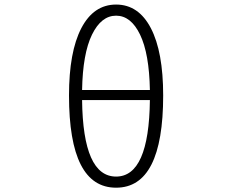

<svg xmlns="http://www.w3.org/2000/svg" viewBox="-20 -828 1040 860"><path d="M651.4 -379.9H347.7Q351.6 -37.1 500 -37.1Q647.5 -37.1 651.4 -379.9ZM347.7 -424.8H651.4Q648.4 -587.9 607.4 -672.9Q566.4 -757.8 500 -757.8Q433.6 -757.8 392.1 -672.9Q350.6 -587.9 347.7 -424.8ZM710.9 -400.4Q710.9 12.7 500 12.7Q289.1 12.7 289.1 -400.4Q289.1 -595.7 344.2 -701.7Q399.4 -807.6 500 -807.6Q600.6 -807.6 655.8 -701.7Q710.9 -595.7 710.9 -400.4Z"/></svg>

Font: GenEi Gothic M Light
Style: Regular
Weight: 300
Designer: o_tamon (Modified); [Source Han Sans]
Ryoko NISHIZUKA  (kana & ideographs); Paul D. Hunt (Latin, Greek & Cyrillic); Wenl
Version: Version 1.1a;Original Version 1.004